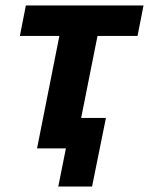

<svg xmlns="http://www.w3.org/2000/svg" viewBox="-20 -545 547 705"><path d="M116 0 198 -413H53L75 -525H507L485 -413H338L278 -112H369L318 140H194L222 0Z"/></svg>

Font: IBM Plex Sans
Style: Italic
Weight: 400
Italic angle: -11.31°
Designer: Mike Abbink, Paul van der Laan, Pieter van Rosmalen
Foundry: Bold Monday
Version: Version 3.201